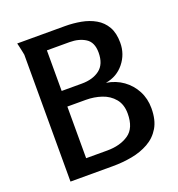

<svg xmlns="http://www.w3.org/2000/svg" viewBox="-132 -839 878 947"><g transform="rotate(-20 307.0 -365.0)"><path d="M542 -560Q542 -500 505 -454Q468 -408 408 -398Q458 -390 495.5 -363Q533 -336 554.5 -295Q576 -254 576 -204Q576 -142 552.5 -102.5Q529 -63 489 -40.5Q449 -18 400 -9Q351 0 300 0H77V-666Q77 -667 74 -681.5Q71 -696 67.5 -711.5Q64 -727 63 -730H314Q356 -730 397 -722.5Q438 -715 471 -696Q504 -677 523 -644Q542 -611 542 -560ZM425 -551Q425 -605 391 -626.5Q357 -648 308 -648H189V-435H295Q353 -435 389 -462.5Q425 -490 425 -551ZM457 -219Q457 -267 432 -297Q407 -327 368 -340Q329 -353 286 -353H189V-82H300Q368 -82 412.5 -112.5Q457 -143 457 -219Z"/></g></svg>

Font: Rosario SemiBold
Style: Regular
Weight: 600
Designer: Hector Gatti
Foundry: Omnibus Type
Version: Version 1.101; ttfautohint (v1.8.1.43-b0c9)